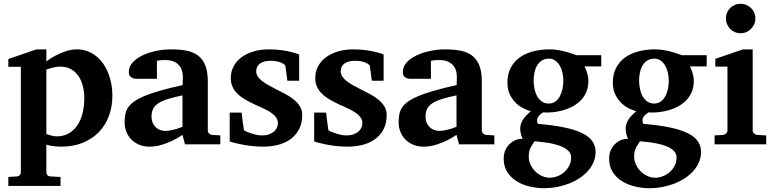

<svg xmlns="http://www.w3.org/2000/svg" viewBox="-20 -760 4083 1011"><path d="M423.8 -243.2Q423.8 -275.9 416.3 -306.2Q408.7 -336.4 393.3 -359.1Q377.9 -381.8 354.2 -395.5Q330.6 -409.2 297.9 -409.2Q284.7 -409.2 271.7 -406.7Q258.8 -404.3 248 -401.4Q235.4 -397.9 224.1 -394V-54.2Q233.9 -50.3 243.7 -47.9Q252 -45.4 261.2 -43.7Q270.5 -42 278.8 -42Q314.9 -42 342 -57.6Q369.1 -73.2 387.5 -100.3Q405.8 -127.4 414.8 -164.3Q423.8 -201.2 423.8 -243.2ZM571.8 -257.8Q571.8 -197.3 552.7 -147.5Q533.7 -97.7 498.5 -62.3Q463.4 -26.9 413.6 -7.3Q363.8 12.2 301.8 12.2Q286.6 12.2 272.9 10.7Q259.3 9.3 248 7.3Q235.4 5.4 224.1 2V146Q224.1 155.8 230.2 162.4Q236.3 168.9 246.1 168.9L298.8 171.9V219.2H23.9V171.9L67.9 168.9Q77.1 168.9 83.5 162.4Q89.8 155.8 89.8 146V-408.2H23.9V-449.2L171.9 -500H224.1V-437Q247.6 -454.6 274.4 -468.3Q297.4 -480 325.7 -490Q354 -500 384.8 -500Q415 -500 440.9 -490.2Q466.8 -480.5 487.5 -463.6Q508.3 -446.8 524.2 -423.6Q540 -400.4 550.5 -373.5Q561 -346.7 566.4 -317.1Q571.8 -287.6 571.8 -257.8Z M954.1 0 940.9 -49.8Q915 -32.2 886.7 -18.6Q861.8 -6.8 831.1 2.7Q800.3 12.2 767.1 12.2Q739.7 12.2 716.1 3.2Q692.4 -5.9 674.6 -22.7Q656.7 -39.6 646.5 -63.5Q636.2 -87.4 636.2 -117.2Q636.2 -139.6 639.9 -158.7Q643.6 -177.7 654.5 -194.1Q665.5 -210.4 686 -225.3Q706.5 -240.2 740.5 -254.4Q774.4 -268.6 823.7 -282.7Q873 -296.9 941.9 -312V-324.2Q941.9 -331.5 942.4 -337.4Q942.4 -344.2 942.9 -351.1Q943.4 -365.2 939.9 -381.6Q936.5 -397.9 926.3 -411.9Q916 -425.8 897.5 -434.8Q878.9 -443.8 849.1 -443.8Q838.9 -443.8 830.8 -443.4Q822.8 -442.9 817.4 -441.9Q811 -440.9 806.2 -439.9V-345.2H703.1Q690.4 -344.2 680.7 -347.7Q672.4 -350.6 665.3 -357.9Q658.2 -365.2 658.2 -380.9Q658.2 -408.7 678 -430.7Q697.8 -452.6 729.7 -468Q761.7 -483.4 801.5 -491.7Q841.3 -500 880.9 -500Q923.8 -500 959.5 -493.7Q995.1 -487.3 1020.8 -469Q1046.4 -450.7 1060.3 -417.5Q1074.2 -384.3 1074.2 -330.1V-73.2Q1074.2 -64 1080.6 -57.4Q1086.9 -50.8 1096.2 -49.8L1140.1 -46.9V0ZM940.9 -257.8Q892.6 -248 861.1 -237.8Q829.6 -227.5 811 -214.4Q792.5 -201.2 785.2 -184.3Q777.8 -167.5 777.8 -145Q777.8 -129.4 783 -116Q788.1 -102.5 797.6 -92.5Q807.1 -82.5 820.3 -76.7Q833.5 -70.8 849.1 -70.8Q865.2 -70.8 881.6 -74.2Q897.9 -77.6 911.1 -81.5Q926.8 -86.4 940.9 -92.8Z M1555.2 -335H1493.2L1482.4 -415Q1472.7 -426.3 1452.1 -433.1Q1431.6 -439.9 1404.3 -439.9Q1369.1 -439.9 1349.1 -425.5Q1329.1 -411.1 1329.1 -384.8Q1329.1 -370.1 1337.4 -357.4Q1345.7 -344.7 1359.9 -333.5Q1374 -322.3 1392.1 -312.3Q1410.2 -302.2 1430.2 -292Q1455.1 -279.3 1480.5 -266.1Q1505.9 -252.9 1525.9 -236.8Q1545.9 -220.7 1558.6 -200.9Q1571.3 -181.2 1571.3 -155.8Q1571.3 -108.4 1553.2 -76.4Q1535.2 -44.4 1506.3 -24.7Q1477.5 -4.9 1440.9 3.7Q1404.3 12.2 1367.2 12.2Q1330.1 12.2 1298.1 8.1Q1266.1 3.9 1241.7 -1.5Q1213.4 -7.3 1189.5 -15.1V-167H1252.4Q1253.4 -156.7 1255.4 -141.1Q1257.3 -125.5 1259.3 -110.8Q1261.2 -93.8 1264.2 -75.2Q1265.1 -72.8 1275.4 -68.1Q1285.6 -63.5 1299.8 -58.6Q1314 -53.7 1329.6 -50.3Q1345.2 -46.9 1357.4 -46.9Q1382.8 -46.9 1399.4 -53.7Q1416 -60.5 1425.8 -70.3Q1435.5 -80.1 1439.5 -91.1Q1443.4 -102.1 1443.4 -110.8Q1443.4 -131.3 1430.4 -146.2Q1417.5 -161.1 1397 -173.3Q1376.5 -185.5 1350.8 -196.5Q1325.2 -207.5 1300.3 -220.2Q1279.3 -230.5 1260.3 -242.7Q1241.2 -254.9 1226.8 -270Q1212.4 -285.2 1203.9 -304.2Q1195.3 -323.2 1195.3 -348.1Q1195.3 -382.8 1210.2 -410.9Q1225.1 -439 1252 -458.7Q1278.8 -478.5 1315.4 -489.3Q1352.1 -500 1396 -500Q1433.1 -500 1462.6 -495.8Q1492.2 -491.7 1512.7 -486.3Q1536.6 -480.5 1555.2 -473.1Z M2000 -335H1938L1927.2 -415Q1917.5 -426.3 1897 -433.1Q1876.5 -439.9 1849.1 -439.9Q1814 -439.9 1793.9 -425.5Q1773.9 -411.1 1773.9 -384.8Q1773.9 -370.1 1782.2 -357.4Q1790.5 -344.7 1804.7 -333.5Q1818.8 -322.3 1836.9 -312.3Q1855 -302.2 1875 -292Q1899.9 -279.3 1925.3 -266.1Q1950.7 -252.9 1970.7 -236.8Q1990.7 -220.7 2003.4 -200.9Q2016.1 -181.2 2016.1 -155.8Q2016.1 -108.4 1998 -76.4Q1980 -44.4 1951.2 -24.7Q1922.4 -4.9 1885.7 3.7Q1849.1 12.2 1812 12.2Q1774.9 12.2 1742.9 8.1Q1710.9 3.9 1686.5 -1.5Q1658.2 -7.3 1634.3 -15.1V-167H1697.3Q1698.2 -156.7 1700.2 -141.1Q1702.1 -125.5 1704.1 -110.8Q1706.1 -93.8 1709 -75.2Q1710 -72.8 1720.2 -68.1Q1730.5 -63.5 1744.6 -58.6Q1758.8 -53.7 1774.4 -50.3Q1790 -46.9 1802.2 -46.9Q1827.6 -46.9 1844.2 -53.7Q1860.8 -60.5 1870.6 -70.3Q1880.4 -80.1 1884.3 -91.1Q1888.2 -102.1 1888.2 -110.8Q1888.2 -131.3 1875.2 -146.2Q1862.3 -161.1 1841.8 -173.3Q1821.3 -185.5 1795.7 -196.5Q1770 -207.5 1745.1 -220.2Q1724.1 -230.5 1705.1 -242.7Q1686 -254.9 1671.6 -270Q1657.2 -285.2 1648.7 -304.2Q1640.1 -323.2 1640.1 -348.1Q1640.1 -382.8 1655 -410.9Q1669.9 -439 1696.8 -458.7Q1723.6 -478.5 1760.3 -489.3Q1796.9 -500 1840.8 -500Q1877.9 -500 1907.5 -495.8Q1937 -491.7 1957.5 -486.3Q1981.4 -480.5 2000 -473.1Z M2397 0 2383.8 -49.8Q2357.9 -32.2 2329.6 -18.6Q2304.7 -6.8 2273.9 2.7Q2243.2 12.2 2210 12.2Q2182.6 12.2 2158.9 3.2Q2135.3 -5.9 2117.4 -22.7Q2099.6 -39.6 2089.4 -63.5Q2079.1 -87.4 2079.1 -117.2Q2079.1 -139.6 2082.8 -158.7Q2086.4 -177.7 2097.4 -194.1Q2108.4 -210.4 2128.9 -225.3Q2149.4 -240.2 2183.3 -254.4Q2217.3 -268.6 2266.6 -282.7Q2315.9 -296.9 2384.8 -312V-324.2Q2384.8 -331.5 2385.3 -337.4Q2385.3 -344.2 2385.7 -351.1Q2386.2 -365.2 2382.8 -381.6Q2379.4 -397.9 2369.1 -411.9Q2358.9 -425.8 2340.3 -434.8Q2321.8 -443.8 2292 -443.8Q2281.7 -443.8 2273.7 -443.4Q2265.6 -442.9 2260.3 -441.9Q2253.9 -440.9 2249 -439.9V-345.2H2146Q2133.3 -344.2 2123.5 -347.7Q2115.2 -350.6 2108.2 -357.9Q2101.1 -365.2 2101.1 -380.9Q2101.1 -408.7 2120.8 -430.7Q2140.6 -452.6 2172.6 -468Q2204.6 -483.4 2244.4 -491.7Q2284.2 -500 2323.7 -500Q2366.7 -500 2402.3 -493.7Q2438 -487.3 2463.6 -469Q2489.3 -450.7 2503.2 -417.5Q2517.1 -384.3 2517.1 -330.1V-73.2Q2517.1 -64 2523.4 -57.4Q2529.8 -50.8 2539.1 -49.8L2583 -46.9V0ZM2383.8 -257.8Q2335.4 -248 2304 -237.8Q2272.5 -227.5 2253.9 -214.4Q2235.4 -201.2 2228 -184.3Q2220.7 -167.5 2220.7 -145Q2220.7 -129.4 2225.8 -116Q2231 -102.5 2240.5 -92.5Q2250 -82.5 2263.2 -76.7Q2276.4 -70.8 2292 -70.8Q2308.1 -70.8 2324.5 -74.2Q2340.8 -77.6 2354 -81.5Q2369.6 -86.4 2383.8 -92.8Z M2987.3 68.8Q2987.3 51.3 2976.6 38.6Q2965.8 25.9 2948.7 16.8Q2931.6 7.8 2910.2 2Q2888.7 -3.9 2867.2 -7.6Q2845.7 -11.2 2826.7 -12.9Q2807.6 -14.6 2794.9 -16.1Q2790 -8.8 2784.7 -1Q2779.3 6.8 2774.7 16.1Q2770 25.4 2767.1 36.9Q2764.2 48.3 2764.2 62Q2763.7 85.9 2773.4 106.7Q2783.2 127.4 2798.8 142.8Q2814.5 158.2 2834.2 167Q2854 175.8 2874 175.8Q2894 175.8 2914.3 168.2Q2934.6 160.6 2950.7 146.7Q2966.8 132.8 2977.1 113Q2987.3 93.3 2987.3 68.8ZM2946.3 -335.9Q2946.3 -356.4 2941.7 -377.2Q2937 -397.9 2927.5 -414.3Q2918 -430.7 2903.8 -440.9Q2889.6 -451.2 2871.1 -451.2Q2848.6 -451.2 2833 -441.2Q2817.4 -431.2 2807.9 -414.6Q2798.3 -397.9 2794.2 -377.2Q2790 -356.4 2790 -335Q2790 -313 2794.7 -291.3Q2799.3 -269.5 2808.8 -252.7Q2818.4 -235.8 2833.5 -225.3Q2848.6 -214.8 2869.1 -214.8Q2889.6 -214.8 2904.1 -225.3Q2918.5 -235.8 2928 -253.2Q2937.5 -270.5 2941.9 -292.2Q2946.3 -314 2946.3 -335.9ZM3058.1 -410.2Q3063.5 -399.4 3067.9 -387.2Q3071.8 -376.5 3075 -363Q3078.1 -349.6 3078.1 -334Q3078.1 -300.3 3066.9 -274.7Q3055.7 -249 3036.9 -230.2Q3018.1 -211.4 2993.7 -198.7Q2969.2 -186 2942.6 -178.7Q2916 -171.4 2889.2 -168.9Q2862.3 -166.5 2838.9 -168Q2830.1 -162.1 2823 -155.8Q2815.9 -149.4 2812 -142.3Q2808.1 -135.3 2807.9 -127Q2807.6 -118.7 2812 -107.9Q2894 -101.1 2951.9 -88.9Q3009.8 -76.7 3046.4 -58.6Q3083 -40.5 3099.6 -15.9Q3116.2 8.8 3116.2 40Q3116.2 68.8 3105.2 94.2Q3094.2 119.6 3075.2 140.9Q3056.2 162.1 3030.3 179Q3004.4 195.8 2974.4 207.3Q2944.3 218.8 2911.6 224.9Q2878.9 231 2846.2 231Q2806.6 231 2768.3 221.9Q2730 212.9 2699.7 193.8Q2669.4 174.8 2650.9 145.5Q2632.3 116.2 2632.3 76.2Q2632.3 44.9 2644 24.2Q2655.8 3.4 2671.9 -9Q2688 -21.5 2704.8 -25.9Q2721.7 -30.3 2731.9 -28.8Q2725.1 -42.5 2722.2 -57.4Q2719.2 -72.3 2719.2 -82Q2719.2 -94.7 2722.7 -106.2Q2726.1 -117.7 2732.9 -128.7Q2739.7 -139.6 2750.2 -150.9Q2760.7 -162.1 2774.9 -174.8Q2761.7 -177.7 2741 -187Q2720.2 -196.3 2700.4 -214.1Q2680.7 -231.9 2666.3 -259Q2651.9 -286.1 2651.9 -325.2Q2651.9 -370.1 2669.2 -403.1Q2686.5 -436 2716.6 -457.5Q2746.6 -479 2786.9 -489.5Q2827.1 -500 2873 -500Q2896.5 -500 2917.2 -496.6Q2938 -493.2 2955.8 -488.5Q2973.6 -483.9 2988.5 -478.5Q3003.4 -473.1 3016.1 -469.2H3146V-410.2Z M3542.5 68.8Q3542.5 51.3 3531.7 38.6Q3521 25.9 3503.9 16.8Q3486.8 7.8 3465.3 2Q3443.8 -3.9 3422.4 -7.6Q3400.9 -11.2 3381.8 -12.9Q3362.8 -14.6 3350.1 -16.1Q3345.2 -8.8 3339.8 -1Q3334.5 6.8 3329.8 16.1Q3325.2 25.4 3322.3 36.9Q3319.3 48.3 3319.3 62Q3318.8 85.9 3328.6 106.7Q3338.4 127.4 3354 142.8Q3369.6 158.2 3389.4 167Q3409.2 175.8 3429.2 175.8Q3449.2 175.8 3469.5 168.2Q3489.7 160.6 3505.9 146.7Q3522 132.8 3532.2 113Q3542.5 93.3 3542.5 68.8ZM3501.5 -335.9Q3501.5 -356.4 3496.8 -377.2Q3492.2 -397.9 3482.7 -414.3Q3473.1 -430.7 3459 -440.9Q3444.8 -451.2 3426.3 -451.2Q3403.8 -451.2 3388.2 -441.2Q3372.6 -431.2 3363 -414.6Q3353.5 -397.9 3349.4 -377.2Q3345.2 -356.4 3345.2 -335Q3345.2 -313 3349.9 -291.3Q3354.5 -269.5 3364 -252.7Q3373.5 -235.8 3388.7 -225.3Q3403.8 -214.8 3424.3 -214.8Q3444.8 -214.8 3459.2 -225.3Q3473.6 -235.8 3483.2 -253.2Q3492.7 -270.5 3497.1 -292.2Q3501.5 -314 3501.5 -335.9ZM3613.3 -410.2Q3618.7 -399.4 3623 -387.2Q3627 -376.5 3630.1 -363Q3633.3 -349.6 3633.3 -334Q3633.3 -300.3 3622.1 -274.7Q3610.8 -249 3592 -230.2Q3573.2 -211.4 3548.8 -198.7Q3524.4 -186 3497.8 -178.7Q3471.2 -171.4 3444.3 -168.9Q3417.5 -166.5 3394 -168Q3385.3 -162.1 3378.2 -155.8Q3371.1 -149.4 3367.2 -142.3Q3363.3 -135.3 3363 -127Q3362.8 -118.7 3367.2 -107.9Q3449.2 -101.1 3507.1 -88.9Q3564.9 -76.7 3601.6 -58.6Q3638.2 -40.5 3654.8 -15.9Q3671.4 8.8 3671.4 40Q3671.4 68.8 3660.4 94.2Q3649.4 119.6 3630.4 140.9Q3611.3 162.1 3585.4 179Q3559.6 195.8 3529.5 207.3Q3499.5 218.8 3466.8 224.9Q3434.1 231 3401.4 231Q3361.8 231 3323.5 221.9Q3285.2 212.9 3254.9 193.8Q3224.6 174.8 3206.1 145.5Q3187.5 116.2 3187.5 76.2Q3187.5 44.9 3199.2 24.2Q3210.9 3.4 3227.1 -9Q3243.2 -21.5 3260 -25.9Q3276.9 -30.3 3287.1 -28.8Q3280.3 -42.5 3277.3 -57.4Q3274.4 -72.3 3274.4 -82Q3274.4 -94.7 3277.8 -106.2Q3281.2 -117.7 3288.1 -128.7Q3294.9 -139.6 3305.4 -150.9Q3315.9 -162.1 3330.1 -174.8Q3316.9 -177.7 3296.1 -187Q3275.4 -196.3 3255.6 -214.1Q3235.8 -231.9 3221.4 -259Q3207 -286.1 3207 -325.2Q3207 -370.1 3224.4 -403.1Q3241.7 -436 3271.7 -457.5Q3301.8 -479 3342 -489.5Q3382.3 -500 3428.2 -500Q3451.7 -500 3472.4 -496.6Q3493.2 -493.2 3511 -488.5Q3528.8 -483.9 3543.7 -478.5Q3558.6 -473.1 3571.3 -469.2H3701.2V-410.2Z M3742.7 0V-46.9L3788.6 -49.8Q3797.4 -50.8 3804 -57.4Q3810.5 -64 3810.5 -73.2V-409.2H3746.6V-450.2L3892.6 -500H3943.4V-73.2Q3943.4 -64 3950.4 -57.4Q3957.5 -50.8 3966.3 -49.8L4014.6 -46.9V0ZM3957.5 -663.1Q3957.5 -647 3951.4 -632.8Q3945.3 -618.7 3934.6 -607.9Q3923.8 -597.2 3909.7 -591.1Q3895.5 -585 3879.4 -585Q3863.3 -585 3849.1 -591.1Q3835 -597.2 3824.7 -607.9Q3814.5 -618.7 3808.3 -632.8Q3802.2 -647 3802.2 -663.1Q3802.2 -679.2 3808.3 -693.4Q3814.5 -707.5 3824.7 -717.8Q3835 -728 3849.1 -734.1Q3863.3 -740.2 3879.4 -740.2Q3895.5 -740.2 3909.7 -734.1Q3923.8 -728 3934.6 -717.8Q3945.3 -707.5 3951.4 -693.4Q3957.5 -679.2 3957.5 -663.1Z"/></svg>

Font: Charis SIL Am
Style: Bold
Weight: 700
Foundry: SIL International
Version: Version 5.000